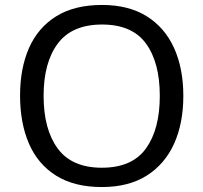

<svg xmlns="http://www.w3.org/2000/svg" viewBox="-20 -745 821 775"><path d="M720 -358Q720 -247 682.5 -164.5Q645 -82 572 -36Q499 10 391 10Q280 10 206.5 -36Q133 -82 97 -165Q61 -248 61 -359Q61 -469 97 -551Q133 -633 206.5 -679Q280 -725 392 -725Q499 -725 572 -679.5Q645 -634 682.5 -551.5Q720 -469 720 -358ZM156 -358Q156 -223 213 -145.5Q270 -68 391 -68Q513 -68 569 -145.5Q625 -223 625 -358Q625 -493 569 -569.5Q513 -646 392 -646Q271 -646 213.5 -569.5Q156 -493 156 -358Z"/></svg>

Font: Noto Sans Pau Cin Hau
Style: Regular
Weight: 400
Designer: Monotype Design Team
Foundry: Monotype Imaging Inc.
Version: Version 2.002; ttfautohint (v1.8.4.7-5d5b)